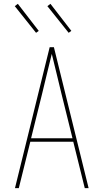

<svg xmlns="http://www.w3.org/2000/svg" viewBox="-20 -981 540 1001"><path d="M58 0 239 -735H261L442 0H422L362 -242H138L78 0ZM358 -260 301 -490Q288 -543 275.5 -595.5Q263 -648 250 -700Q237 -648 224.5 -595.5Q212 -543 199 -490L142 -260ZM338 -810 227 -949 243 -961 352 -820ZM168 -810 57 -949 73 -961 182 -820Z"/></svg>

Font: Iosevka Thin
Style: Regular
Weight: 100
Monospace: yes
Designer: Belleve Invis
Foundry: Belleve Invis
Version: Version 32.5.0; ttfautohint (v1.8.4)